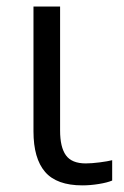

<svg xmlns="http://www.w3.org/2000/svg" viewBox="-20 -555 379 585"><path d="M163.1 -535.2V-157.2Q163.1 -106.4 180.9 -81.8Q198.7 -57.1 241.2 -57.1Q259.3 -57.1 283.9 -60.3Q308.6 -63.5 321.8 -66.9V-4.9Q306.6 1.5 281 5.6Q255.4 9.8 231 9.8Q152.8 9.8 117.4 -31.2Q82 -72.3 82 -154.8V-535.2Z"/></svg>

Font: WebKoruri
Style: Regular
Weight: 400
Foundry: lindwurm / mohemohe
Version: Version 1.00